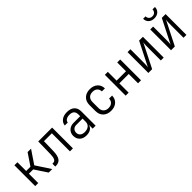

<svg xmlns="http://www.w3.org/2000/svg" viewBox="306 -2182 3589 3589"><g transform="rotate(-45 2100.0 -387.5)"><path d="M106 0V-550H186V-319H299L455 -550H546L368 -287L556 0H463L300 -247H186V0Z M629 7V-68H645Q689 -68 708.5 -103.5Q728 -139 730 -222L736 -550H1103V0H1024V-478H815L809 -219Q806 -102 767.5 -47.5Q729 7 648 7Z M1456 10Q1370 10 1321 -37.5Q1272 -85 1272 -161Q1272 -211 1294.5 -248.5Q1317 -286 1357 -307.5Q1397 -329 1449 -329H1624V-375Q1624 -491 1502 -491Q1447 -491 1413.5 -469Q1380 -447 1377 -410H1298Q1303 -475 1357.5 -517.5Q1412 -560 1502 -560Q1599 -560 1651 -512Q1703 -464 1703 -377V0H1625V-103H1624Q1616 -51 1571.5 -20.5Q1527 10 1456 10ZM1476 -58Q1544 -58 1584 -91.5Q1624 -125 1624 -183V-266H1456Q1410 -266 1381 -237.5Q1352 -209 1352 -164Q1352 -116 1385 -87Q1418 -58 1476 -58Z M2108 10Q2011 10 1952.5 -45.5Q1894 -101 1894 -197V-353Q1894 -449 1952.5 -504.5Q2011 -560 2108 -560Q2202 -560 2259.5 -509Q2317 -458 2319 -370H2239Q2237 -426 2202 -457.5Q2167 -489 2108 -489Q2047 -489 2010.5 -453.5Q1974 -418 1974 -353V-197Q1974 -132 2010.5 -96.5Q2047 -61 2108 -61Q2167 -61 2202 -92.5Q2237 -124 2239 -180H2319Q2317 -92 2259.5 -41Q2202 10 2108 10Z M2497 0V-550H2576V-318H2824V-550H2903V0H2824V-246H2576V0Z M3097 0V-550H3173V-240Q3173 -198 3172 -152.5Q3171 -107 3164 -78L3403 -550H3503V0H3427V-311Q3427 -353 3428 -399Q3429 -445 3436 -473L3197 0Z M3697 0V-550H3773V-240Q3773 -198 3772 -152.5Q3771 -107 3764 -78L4003 -550H4103V0H4027V-311Q4027 -353 4028 -399Q4029 -445 4036 -473L3797 0ZM3900 -641Q3829 -641 3786.5 -680.5Q3744 -720 3744 -785H3808Q3808 -744 3833 -719Q3858 -694 3899 -694Q3941 -694 3966.5 -719Q3992 -744 3992 -785H4056Q4056 -720 4013.5 -680.5Q3971 -641 3900 -641Z"/></g></svg>

Font: JetBrains Mono NL Light
Style: Regular
Weight: 300
Monospace: yes
Designer: Philipp Nurullin, Konstantin Bulenkov
Foundry: JetBrains
Version: Version 2.305; ttfautohint (v1.8.4.7-5d5b)